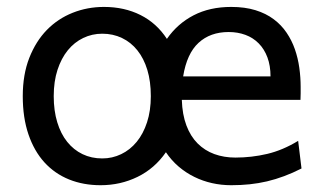

<svg xmlns="http://www.w3.org/2000/svg" viewBox="-20 -528 948 560"><path d="M46.4 -247.6Q46.4 -310.5 65.4 -359.1Q84.5 -407.7 116.7 -440.7Q148.9 -473.6 191.9 -490.7Q234.9 -507.8 283.2 -507.8Q342.8 -507.8 389.9 -484.1Q437 -460.4 466.8 -414.6Q497.6 -459 544.7 -483.4Q591.8 -507.8 654.3 -507.8Q694.3 -507.8 725.1 -498.3Q755.9 -488.8 778.3 -471.9Q800.8 -455.1 815.9 -432.6Q831.1 -410.2 840.1 -384.3Q849.1 -358.4 853 -330.3Q856.9 -302.2 856.9 -274.9V-255.9Q856.9 -243.7 856.4 -236.8H510.3Q511.7 -193.8 523.7 -162.1Q535.6 -130.4 556.4 -109.6Q577.1 -88.9 605.2 -78.6Q633.3 -68.4 666.5 -68.4Q713.9 -68.4 759.3 -79.1Q804.7 -89.8 849.6 -117.2L859.4 -36.6Q833.5 -23.4 808.6 -14.2Q783.7 -4.9 758.8 1Q733.9 6.8 708.3 9.5Q682.6 12.2 654.3 12.2Q625.5 12.2 598.4 6.1Q571.3 0 546.9 -12Q522.5 -23.9 501.2 -42Q480 -60.1 463.9 -84Q431.2 -36.6 381.3 -12.2Q331.5 12.2 273.4 12.2Q223.1 12.2 181.4 -4.6Q139.6 -21.5 109.6 -54.4Q79.6 -87.4 63 -136Q46.4 -184.6 46.4 -247.6ZM136.7 -247.6Q136.7 -205.1 147 -171.4Q157.2 -137.7 176 -114.3Q194.8 -90.8 220.7 -78.4Q246.6 -65.9 278.3 -65.9Q307.6 -65.9 333.5 -78.4Q359.4 -90.8 378.7 -114.3Q397.9 -137.7 408.9 -171.4Q419.9 -205.1 419.9 -247.6Q419.9 -290.5 409.7 -324.2Q399.4 -357.9 380.6 -381.3Q361.8 -404.8 335.7 -417.2Q309.6 -429.7 278.3 -429.7Q248.5 -429.7 222.7 -417.2Q196.8 -404.8 177.7 -381.3Q158.7 -357.9 147.7 -324.2Q136.7 -290.5 136.7 -247.6ZM647 -434.6Q593.3 -434.6 559.1 -403.1Q524.9 -371.6 514.2 -305.2H769Q769 -336.4 760 -360.6Q751 -384.8 734.6 -401.4Q718.3 -418 695.8 -426.3Q673.3 -434.6 647 -434.6Z"/></svg>

Font: Andika Viet
Style: Regular
Weight: 400
Designer: Victor Gaultney, Annie Olsen, Julie Remington, Don Collingsworth, Eric Hays, Becca Hirsbrunner
Foundry: SIL International
Version: Version 5.000